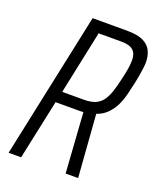

<svg xmlns="http://www.w3.org/2000/svg" viewBox="-130 -770 708 851"><g transform="rotate(20 224.0 -344.0)"><path d="M13 0 159 -688H322Q372 -688 399 -674.5Q426 -661 437 -637.5Q448 -614 448 -583Q448 -574 446 -558Q444 -542 441 -523Q438 -504 434 -486Q427 -454 419.5 -424Q412 -394 399.5 -369Q387 -344 367.5 -324.5Q348 -305 319 -295L341 0H282L263 -283Q257 -282 250.5 -282Q244 -282 238 -282H132L72 0ZM144 -335H245Q279 -335 300.5 -344.5Q322 -354 335 -373Q348 -392 357 -420Q366 -448 374 -485Q380 -510 383.5 -532Q387 -554 387 -571Q387 -592 380 -606Q373 -620 357 -627Q341 -634 313 -634H207Z"/></g></svg>

Font: Saira Condensed Light
Style: Italic
Weight: 300
Width: 3
Italic angle: -12°
Designer: Hector Gatti with collaboration of the Omnibus-Type team
Foundry: Omnibus-Type
Version: Version 1.101